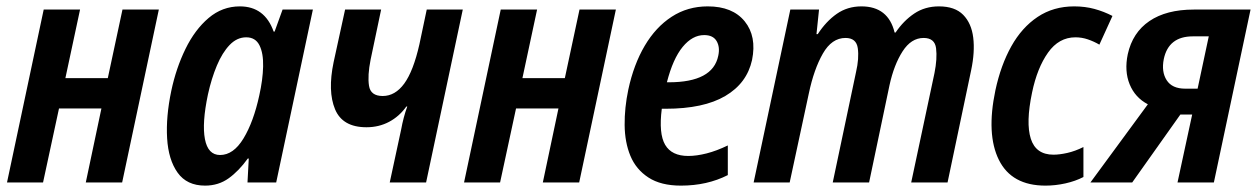

<svg xmlns="http://www.w3.org/2000/svg" viewBox="-20 -572 3943 602"><path d="M2 0 117 -542H231L185 -327H318L364 -542H478L363 0H249L298 -232H165L115 0Z M623 10Q566 10 537 -30.5Q508 -71 504 -138.5Q500 -206 517 -287Q532 -358 561.5 -418.5Q591 -479 634 -515.5Q677 -552 732 -552Q810 -552 838 -473H841L866 -542H961L846 0H756L760 -75H757Q729 -36 697 -13Q665 10 623 10ZM670 -86Q712 -86 743.5 -138Q775 -190 793 -273Q804 -322 805 -363.5Q806 -405 793.5 -430Q781 -455 752 -455Q723 -455 700 -431Q677 -407 660 -366.5Q643 -326 632 -276Q613 -186 622.5 -136Q632 -86 670 -86Z M1202 0 1238 -167Q1241 -184 1246 -203Q1251 -222 1257 -238H1254Q1232 -207 1200 -190Q1168 -173 1129 -173Q1054 -173 1030.5 -229.5Q1007 -286 1026 -377L1062 -542H1175L1142 -385Q1132 -335 1137 -303Q1142 -271 1180 -271Q1219 -271 1247.5 -310Q1276 -349 1295 -433L1318 -542H1431L1316 0Z M1435 0 1550 -542H1664L1618 -327H1751L1797 -542H1911L1796 0H1682L1731 -232H1598L1548 0Z M2115 10Q2052 10 2013 -15.5Q1974 -41 1956.5 -83.5Q1939 -126 1938.5 -180Q1938 -234 1950 -291Q1967 -370 2001.5 -428.5Q2036 -487 2086 -519.5Q2136 -552 2199 -552Q2277 -552 2315 -505Q2353 -458 2338 -384Q2322 -311 2254 -271Q2186 -231 2067 -231H2055Q2045 -153 2065.5 -118Q2086 -83 2138 -83Q2164 -83 2195.5 -91Q2227 -99 2262 -116V-23Q2197 10 2115 10ZM2188 -462Q2151 -462 2120.5 -425Q2090 -388 2071 -314H2077Q2215 -314 2232 -397Q2238 -424 2227 -443Q2216 -462 2188 -462Z M2343 0 2458 -542H2548L2540 -465H2544Q2570 -505 2603.5 -528.5Q2637 -552 2681 -552Q2765 -552 2785 -470H2788Q2813 -507 2846.5 -529.5Q2880 -552 2924 -552Q2974 -552 3000 -525.5Q3026 -499 3031.5 -454Q3037 -409 3025 -352L2951 0H2837L2910 -343Q2919 -388 2915 -420.5Q2911 -453 2876 -453Q2837 -453 2810 -411Q2783 -369 2769 -305L2705 0H2591L2664 -346Q2674 -389 2669.5 -421Q2665 -453 2631 -453Q2588 -453 2560 -404Q2532 -355 2516 -279L2456 0Z M3258 10Q3152 10 3112 -70.5Q3072 -151 3101 -289Q3118 -368 3151 -427Q3184 -486 3233.5 -519Q3283 -552 3348 -552Q3382 -552 3411.5 -544Q3441 -536 3468 -522L3427 -432Q3410 -442 3391 -448.5Q3372 -455 3352 -455Q3300 -455 3266 -407Q3232 -359 3216 -282Q3196 -187 3212 -137Q3228 -87 3283 -87Q3302 -87 3326.5 -92.5Q3351 -98 3377 -111V-17Q3352 -4 3320.5 3Q3289 10 3258 10Z M3399 0 3579 -245Q3539 -266 3522 -307.5Q3505 -349 3516 -402Q3531 -470 3584 -506Q3637 -542 3723 -542H3901L3786 0H3672L3718 -213H3681L3530 0ZM3696 -294H3735L3770 -458H3720Q3644 -458 3629 -387Q3621 -347 3638 -320.5Q3655 -294 3696 -294Z"/></svg>

Font: Noto Sans Condensed SemiBold
Style: Italic
Weight: 600
Width: 3
Italic angle: -12°
Designer: Monotype Design Team
Foundry: Monotype Imaging Inc.
Version: Version 2.013; ttfautohint (v1.8.4.7-5d5b)